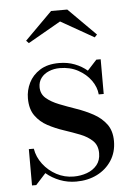

<svg xmlns="http://www.w3.org/2000/svg" viewBox="-51 -719 541 769"><g transform="rotate(-5 219.5 -335.0)"><path d="M46.5 10V-136H66.5Q72 -102 93.8 -73.5Q115.5 -45 147.5 -28Q179.5 -11 216.5 -11Q244.5 -11 269.5 -20Q294.5 -29 310 -47.8Q325.5 -66.5 325.5 -95.5Q325.5 -127 306.2 -145.5Q287 -164 257 -175.8Q227 -187.5 193 -198.8Q159 -210 129 -226Q99 -242 79.8 -268.8Q60.5 -295.5 60.5 -339Q60.5 -371 75 -400.8Q89.5 -430.5 119.8 -449.8Q150 -469 197 -469Q231 -469 259.5 -458Q288 -447 309.5 -428.5L347 -469.5H364.5V-330H344.5Q342 -359.5 322.8 -386.5Q303.5 -413.5 271.5 -431Q239.5 -448.5 198 -448.5Q174.5 -448.5 154.5 -440.2Q134.5 -432 122.8 -416.5Q111 -401 111 -379.5Q111 -352 131 -334.8Q151 -317.5 182.8 -305Q214.5 -292.5 250 -280.2Q285.5 -268 317.2 -250.8Q349 -233.5 369 -206.8Q389 -180 389 -138.5Q389 -94 367.2 -60.5Q345.5 -27 308.5 -8.5Q271.5 10 224.5 10Q190 10 159 -2Q128 -14 104 -34.5L63.5 10ZM83.5 -559 73.5 -569.5 183.5 -679.5H248.5L358.5 -569.5L348.5 -559L215.5 -634.5Z"/></g></svg>

Font: Bodoni Moda SC
Style: Regular
Weight: 400
Designer: Owen Earl
Foundry: indestructible type
Version: Version 2.005